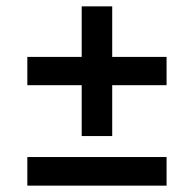

<svg xmlns="http://www.w3.org/2000/svg" viewBox="-20 -584 609 604"><path d="M66 -316V-405H504V-316ZM237 -156V-564H333V-156ZM66 0V-90H504V0Z"/></svg>

Font: Montagu Slab 120pt Medium
Style: Regular
Weight: 500
Designer: Florian Karsten
Foundry: Florian Karsten
Version: Version 1.000